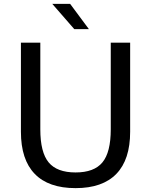

<svg xmlns="http://www.w3.org/2000/svg" viewBox="-20 -947 772 981"><path d="M86.9 -729H186V-286.1Q186 -168.9 228.5 -117.4Q271 -65.9 366.2 -65.9Q460.9 -65.9 503.4 -117.4Q545.9 -168.9 545.9 -286.1V-729H645V-273.9Q645 -131.3 574.5 -58.6Q503.9 14.2 366.2 14.2Q228 14.2 157.5 -58.6Q86.9 -131.3 86.9 -273.9ZM338.4 -927.2 434.1 -798.3H359.4L247.1 -927.2Z"/></svg>

Font: Pangururan
Style: Regular
Weight: 400
Designer: Uli Kozok
Foundry: Michael Everson and Uli Kozok
Version: Version 1.005